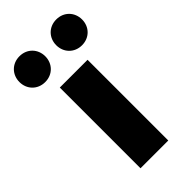

<svg xmlns="http://www.w3.org/2000/svg" viewBox="-277 -782 841 841"><g transform="rotate(-45 144.0 -361.0)"><path d="M58 0H230V-500H58ZM30 -562C77 -562 110 -597 110 -642C110 -687 77 -722 30 -722C-17 -722 -50 -687 -50 -642C-50 -597 -17 -562 30 -562ZM258 -562C305 -562 338 -597 338 -642C338 -687 305 -722 258 -722C211 -722 178 -687 178 -642C178 -597 211 -562 258 -562Z"/></g></svg>

Font: Giro Sans Black
Style: Regular
Weight: 900
Designer: Paul D. Hunt
Foundry: Adobe Systems Incorporated
Version: Version 1.000;PS 1.0;hotconv 1.0.88;makeotf.lib2.5.647800